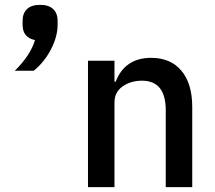

<svg xmlns="http://www.w3.org/2000/svg" viewBox="-20 -770 884 790"><path d="M451 0H342V-520H451V-434H456Q494 -532 602 -532Q682 -532 726.5 -479Q771 -426 771 -330V0H662V-316Q662 -438 564 -438Q518 -438 484.5 -414.5Q451 -391 451 -348ZM217 -685V-668Q217 -620 190 -567.5Q163 -515 119 -479H41Q105 -542 124 -605Q73 -616 73 -667V-685Q73 -715 91 -732.5Q109 -750 145 -750Q181 -750 199 -732.5Q217 -715 217 -685Z"/></svg>

Font: IBM Plex Sans Medm
Style: Regular
Weight: 500
Designer: Mike Abbink, Paul van der Laan, Pieter van Rosmalen
Foundry: Bold Monday
Version: Version 3.005